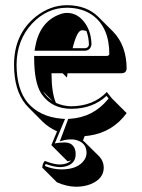

<svg xmlns="http://www.w3.org/2000/svg" viewBox="-20 -459 549 741"><path d="M300.3 83.5Q304.2 86.9 307.1 89.4L363.8 145.5Q379.9 163.1 380.4 187.5Q380.4 231.4 329.1 252Q303.7 261.7 273.4 261.7Q237.3 261.2 199.7 244.6L143.1 188Q144 171.9 152.8 162.1Q190.4 176.3 210.9 175.8Q240.2 175.3 253.9 160.2Q247.1 161.6 240.7 163.6L184.1 106.9L178.2 101.1L200.2 47.9Q168 33.2 145 11.2L88.9 -45.4Q83.5 -51.3 79.1 -56.2Q34.2 -110.8 34.2 -209Q34.2 -328.1 119.1 -395.5Q174.8 -439 238.8 -439Q314.5 -438.5 359.4 -394L416 -337.4Q468.3 -284.2 468.8 -193.4Q466.8 -177.2 450.7 -176.3H240.7Q238.8 -165 238.3 -159.7L221.7 -176.3H178.7Q179.2 -99.6 195.8 -62Q224.1 -49.3 254.9 -48.8Q341.3 -49.8 392.1 -104L412.1 -79.1L468.8 -22.5Q415.5 50.3 326.7 64Q316.4 65.4 306.6 66.4ZM183.1 -68.8 146 -106Q153.8 -94.2 162.6 -85.4Q172.4 -75.7 183.1 -68.8ZM313.5 -339.4Q303.7 -342.3 295.4 -342.3Q276.9 -340.3 260.3 -272.9H309.1Q322.3 -274.9 323.2 -287.1Q322.3 -315.9 313.5 -339.4ZM113.3 -263.2 115.2 -274.4Q130.9 -369.6 203.6 -400.9Q223.1 -409.2 238.8 -409.2Q282.2 -409.2 311 -365.7Q332.5 -332 333 -287.1Q329.6 -265.6 309.1 -263.2ZM229 90.8Q265.6 90.8 271.5 126.5Q272 131.8 272 136.2Q272 174.8 229.5 184.1Q220.7 186 210.9 186Q188 185.5 156.2 173.8Q154.3 178.2 153.3 181.6Q185.5 194.8 216.8 194.8Q281.7 194.8 306.2 157.2Q314 144.5 314 130.9Q314 92.3 274.4 81.5Q264.6 78.6 252.9 79.1Q239.7 79.1 229.5 81.5L210.9 86.4L243.2 0L249.5 -0.5Q339.4 -5.9 397 -76.2Q398.4 -78.1 399.4 -78.6L391.1 -88.9Q337.4 -39.1 254.9 -39.1Q181.6 -39.1 142.1 -93.8Q139.2 -97.7 137.7 -100.6Q112.3 -142.6 111.8 -232.9V-243.2H394Q401.4 -245.1 401.9 -250Q401.9 -352.1 338.4 -399.4Q297.9 -428.7 238.8 -429.2Q161.6 -429.2 104 -368.2Q44.4 -304.2 43.9 -209Q44.4 -113.8 86.9 -62.5Q133.3 -8.3 217.3 -1L231 0L191.4 94.7Q207 90.8 229 90.8Z"/></svg>

Font: Linux Biolinum Shadow O
Style: Regular
Weight: 400
Designer: Philipp H. Poll
Foundry: Philipp H. Poll
Version: Version 1.0.4